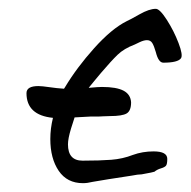

<svg xmlns="http://www.w3.org/2000/svg" viewBox="-20 -503 432 435"><path d="M390 -371Q383 -361 350 -361Q339 -361 333 -385Q329 -399 325 -405.5Q321 -412 313 -412Q306 -412 296.5 -407.5Q287 -403 285 -402Q261 -393 246.5 -379Q232 -365 209 -338L194 -320Q180 -303 181 -304Q203 -306 211 -306Q244 -306 260 -297.5Q276 -289 277 -271Q277 -252 267 -246Q257 -240 229 -240Q219 -240 214 -239.5Q209 -239 204 -239H186L149 -237L141 -212Q134 -189 134 -176Q134 -139 167 -139Q206 -139 232 -141Q258 -143 281 -152Q303 -160 328 -160Q359 -160 359 -143Q359 -131 356 -127.5Q353 -124 344.5 -121.5Q336 -119 330 -114L322 -112L301 -108Q293 -108 278 -105Q278 -105 226 -97L190 -91Q178 -88 168 -88Q132 -88 113 -116Q94 -144 94 -188Q94 -212 100 -236Q40 -242 40 -292Q40 -308 67 -308Q75 -308 92 -305.5Q109 -303 125 -302L127 -305Q154 -350 193.5 -394Q233 -438 267 -455Q274 -458 296 -470.5Q318 -483 333 -483Q342 -483 358 -458Q374 -433 384.5 -405.5Q395 -378 390 -371Z"/></svg>

Font: Long Cang
Style: Regular
Weight: 400
Designer: ZhongQi
Foundry: ZhongQi
Version: Version 2.001